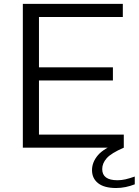

<svg xmlns="http://www.w3.org/2000/svg" viewBox="-20 -760 714 988"><path d="M97.5 0V-740H612V-672.5H180.5V-413.5H561V-346H180.5V-67.5H617V0ZM577.5 207.5Q516.5 207.5 485 182.8Q453.5 158 453.5 115.5Q453.5 74.5 483.8 38.8Q514 3 594 -27.5L617 0Q552 28 529 54.2Q506 80.5 506 110Q506 167.5 584.5 167.5Q605 167.5 625.5 162.8Q646 158 673.5 148.5V188.5Q650.5 197.5 626.5 202.5Q602.5 207.5 577.5 207.5Z"/></svg>

Font: Encode Sans Expanded
Style: Regular
Weight: 400
Width: 7
Designer: Multiple Designers
Foundry: Impallari Type
Version: Version 3.000; ttfautohint (v1.8.3) -l 8 -r 50 -G 200 -x 14 